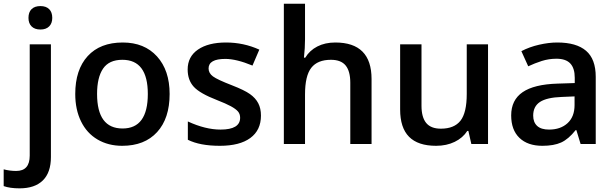

<svg xmlns="http://www.w3.org/2000/svg" viewBox="-79 -780 3325 1040"><path d="M26.9 240.2Q-24.9 240.2 -59.1 228V137.2Q-25.9 146 8.8 146Q82 146 82 63V-540H196.8V70.8Q196.8 154.3 153.1 197.3Q109.4 240.2 26.9 240.2ZM75.2 -683.1Q75.2 -713.9 92 -730.5Q108.9 -747.1 140.1 -747.1Q170.4 -747.1 187.3 -730.5Q204.1 -713.9 204.1 -683.1Q204.1 -653.8 187.3 -637Q170.4 -620.1 140.1 -620.1Q108.9 -620.1 92 -637Q75.2 -653.8 75.2 -683.1Z M839.8 -271Q839.8 -138.7 772 -64.5Q704.1 9.8 583 9.8Q507.3 9.8 449.2 -24.4Q391.1 -58.6 359.9 -122.6Q328.6 -186.5 328.6 -271Q328.6 -402.3 396 -476.1Q463.4 -549.8 585.9 -549.8Q703.1 -549.8 771.5 -474.4Q839.8 -398.9 839.8 -271ZM446.8 -271Q446.8 -84 585 -84Q721.7 -84 721.7 -271Q721.7 -456.1 584 -456.1Q511.7 -456.1 479.2 -408.2Q446.8 -360.4 446.8 -271Z M1334.5 -153.8Q1334.5 -74.7 1276.9 -32.5Q1219.2 9.8 1111.8 9.8Q1003.9 9.8 938.5 -22.9V-122.1Q1033.7 -78.1 1115.7 -78.1Q1221.7 -78.1 1221.7 -142.1Q1221.7 -162.6 1210 -176.3Q1198.2 -189.9 1171.4 -204.6Q1144.5 -219.2 1096.7 -237.8Q1003.4 -273.9 970.5 -310.1Q937.5 -346.2 937.5 -403.8Q937.5 -473.1 993.4 -511.5Q1049.3 -549.8 1145.5 -549.8Q1240.7 -549.8 1325.7 -511.2L1288.6 -424.8Q1201.2 -460.9 1141.6 -460.9Q1050.8 -460.9 1050.8 -409.2Q1050.8 -383.8 1074.5 -366.2Q1098.1 -348.6 1177.7 -317.9Q1244.6 -292 1274.9 -270.5Q1305.2 -249 1319.8 -220.9Q1334.5 -192.9 1334.5 -153.8Z M1933.6 0H1818.4V-332Q1818.4 -394.5 1793.2 -425.3Q1768.1 -456.1 1713.4 -456.1Q1641.1 -456.1 1607.2 -412.8Q1573.2 -369.6 1573.2 -268.1V0H1458.5V-759.8H1573.2V-566.9Q1573.2 -520.5 1567.4 -467.8H1574.7Q1598.1 -506.8 1639.9 -528.3Q1681.6 -549.8 1737.3 -549.8Q1933.6 -549.8 1933.6 -352.1Z M2474.1 0 2458 -70.8H2452.1Q2428.2 -33.2 2384 -11.7Q2339.8 9.8 2283.2 9.8Q2185.1 9.8 2136.7 -39.1Q2088.4 -87.9 2088.4 -187V-540H2204.1V-207Q2204.1 -145 2229.5 -114Q2254.9 -83 2309.1 -83Q2381.3 -83 2415.3 -126.2Q2449.2 -169.4 2449.2 -271V-540H2564.5V0Z M3065.9 0 3043 -75.2H3039.1Q3000 -25.9 2960.4 -8.1Q2920.9 9.8 2858.9 9.8Q2779.3 9.8 2734.6 -33.2Q2689.9 -76.2 2689.9 -154.8Q2689.9 -238.3 2752 -280.8Q2814 -323.2 2940.9 -327.1L3034.2 -330.1V-358.9Q3034.2 -410.6 3010 -436.3Q2985.8 -461.9 2935.1 -461.9Q2893.6 -461.9 2855.5 -449.7Q2817.4 -437.5 2782.2 -420.9L2745.1 -502.9Q2789.1 -525.9 2841.3 -537.8Q2893.6 -549.8 2939.9 -549.8Q3043 -549.8 3095.5 -504.9Q3147.9 -460 3147.9 -363.8V0ZM2895 -78.1Q2957.5 -78.1 2995.4 -113Q3033.2 -147.9 3033.2 -210.9V-257.8L2963.9 -254.9Q2882.8 -252 2845.9 -227.8Q2809.1 -203.6 2809.1 -153.8Q2809.1 -117.7 2830.6 -97.9Q2852.1 -78.1 2895 -78.1Z"/></svg>

Font: f0_1792           
Style: Regular
Weight: 600
Foundry: Ascender Corporation
Version: Version 1.10